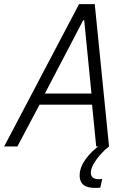

<svg xmlns="http://www.w3.org/2000/svg" viewBox="-44 -708 623 928"><path d="M-24 0 338 -688H414L483 0H421L401 -202H147L40 0ZM173 -256H398L363 -610H358ZM415 200Q387 200 371 192.5Q355 185 348 171.5Q341 158 341 140Q341 102 369 62.5Q397 23 444 -10L483 0Q465 13 444.5 35.5Q424 58 409.5 82.5Q395 107 395 128Q395 141 404 149.5Q413 158 434 158Q437 158 440 158Q443 158 450 157L441 199Q434 200 427.5 200Q421 200 415 200Z"/></svg>

Font: Saira SemiCondensed Light
Style: Italic
Weight: 300
Width: 4
Italic angle: -12°
Designer: Hector Gatti with collaboration of the Omnibus-Type team
Foundry: Omnibus-Type
Version: Version 1.101